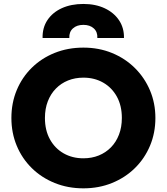

<svg xmlns="http://www.w3.org/2000/svg" viewBox="-20 -962 865 996"><path d="M412.6 15Q331.9 15 263.6 -12.8Q195.2 -40.5 144.9 -90Q94.5 -139.5 66.8 -206Q39.1 -272.5 39.1 -350Q39.1 -428 66.8 -494.5Q94.5 -561 144.9 -610.5Q195.2 -660 263.6 -687.5Q331.9 -715 412.6 -715Q493.2 -715 561.3 -687Q629.4 -659 679.8 -609Q730.2 -559 758.2 -492.8Q786.1 -426.5 786.1 -350Q786.1 -272.5 758.2 -206Q730.2 -139.5 679.8 -90Q629.4 -40.5 561.3 -12.8Q493.2 15 412.6 15ZM412.6 -140.8Q455.8 -140.8 492.2 -155.4Q528.6 -170.1 555.5 -197.6Q582.4 -225 597.2 -263.6Q612.1 -302.2 612.1 -350Q612.1 -413.8 586.2 -460.8Q560.2 -507.8 515.1 -533.5Q470 -559.2 412.6 -559.2Q369.5 -559.2 333.1 -544.6Q296.6 -529.9 269.8 -502.4Q242.9 -475 228 -436.4Q213.1 -397.9 213.1 -350Q213.1 -286.2 239.1 -239.2Q265 -192.2 310.1 -166.5Q355.2 -140.8 412.6 -140.8ZM200.9 -764.8Q199.6 -818 226.1 -857.8Q252.6 -897.6 300.8 -919.6Q349 -941.5 412.6 -941.5Q475.5 -941.5 523.3 -919Q571.1 -896.5 597.7 -856.6Q624.2 -816.8 623.1 -764.8H484.9Q486.8 -796.2 466.6 -814.6Q446.4 -833 412.6 -833Q378.4 -833 358.2 -814.6Q338 -796.2 339.6 -764.8Z"/></svg>

Font: Geologica Thin
Style: Regular
Weight: 100
Version: Version 1.010;gftools[0.9.28]